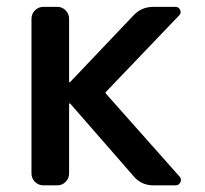

<svg xmlns="http://www.w3.org/2000/svg" viewBox="-20 -565 602 563"><path d="M182.6 -326.2Q182.6 -324.2 183.6 -323.7Q184.6 -323.2 185.5 -324.2L371.1 -519.5Q394.5 -544.9 429.7 -544.9H494.1Q504.9 -544.9 507.8 -536.1Q509.8 -532.2 509.8 -529.3Q509.8 -524.4 504.9 -519.5L291 -295.9Q288.1 -293 291 -290L505.9 -47.9Q510.7 -43 510.7 -37.1Q510.7 -34.2 508.8 -30.3Q504.9 -21.5 494.1 -21.5H429.7Q394.5 -21.5 372.1 -47.9L185.5 -261.7Q184.6 -261.7 183.6 -261.7Q182.6 -261.7 182.6 -260.7V-56.6Q182.6 -42 172.4 -31.7Q162.1 -21.5 148.4 -21.5H107.4Q92.8 -21.5 82.5 -31.7Q72.3 -42 72.3 -56.6V-509.8Q72.3 -524.4 82.5 -534.7Q92.8 -544.9 107.4 -544.9H148.4Q162.1 -544.9 172.4 -534.7Q182.6 -524.4 182.6 -509.8Z"/></svg>

Font: Gen Jyuu GothicL Medium
Style: Regular
Weight: 500
Designer: [Source Han Sans]
Ryoko NISHIZUKA  (kana & ideographs); Paul D. Hunt (Latin, Greek & Cyrillic); Wenlong ZHANG  (bopomofo
Version: Version 1.002.20150607